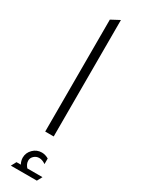

<svg xmlns="http://www.w3.org/2000/svg" viewBox="-229 -671 686 921"><g transform="rotate(30 113.5 -210.5)"><path d="M90 0V-620L137 -645V0ZM29 224 44 196H68Q59 179 59 162Q59 135 79 115Q99 95 127 95Q146 95 165 106V137Q147 124 129 124Q113 124 101 135Q89 146 89 161Q89 179 104 196H188L173 224Z"/></g></svg>

Font: TajawalTap
Style: Regular
Weight: 300
Designer: Boutros Fonts
Foundry: Created by Boutros International 2017
Version: Version 2.700